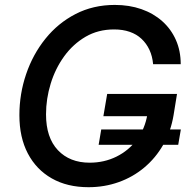

<svg xmlns="http://www.w3.org/2000/svg" viewBox="-20 -758 782 788"><path d="M343.3 10.3Q255.9 10.3 192.4 -25.9Q128.9 -62 94.2 -128.2Q59.6 -194.3 59.6 -285.2Q59.6 -372.6 87.2 -453.6Q114.7 -534.7 166.3 -598.9Q217.8 -663.1 290 -700.4Q362.3 -737.8 451.2 -737.8Q510.7 -737.8 560.3 -720.5Q609.9 -703.1 646 -670.9Q682.1 -638.7 701.9 -594Q721.7 -549.3 721.7 -494.6H608.4Q605.5 -527.3 593.3 -553.5Q581.1 -579.6 560.8 -598.6Q540.5 -617.7 512.2 -627.4Q483.9 -637.2 448.2 -637.2Q382.8 -637.2 331.3 -607.2Q279.8 -577.1 243.4 -526.9Q207 -476.6 188 -414.6Q168.9 -352.5 168.9 -288.6Q168.9 -193.4 217.5 -141.8Q266.1 -90.3 348.1 -90.3Q407.7 -90.3 458 -115.2Q508.3 -140.1 541.7 -184.8Q575.2 -229.5 585 -289.1L612.8 -281.2H404.3L419.9 -372.6H706.5L692.4 -285.6Q681.2 -218.3 649.9 -163.8Q618.7 -109.4 572 -70.3Q525.4 -31.2 467 -10.5Q408.7 10.3 343.3 10.3ZM384.8 -163.6 395.5 -226.6H722.2L711.4 -163.6Z"/></svg>

Font: Inter 20pt Medium
Style: Italic
Weight: 500
Italic angle: -9.3988°
Version: Version 4.001;git-66647c0bb